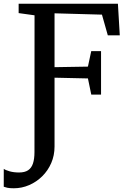

<svg xmlns="http://www.w3.org/2000/svg" viewBox="-61 -763 696 1035"><path d="M13.4 251.9Q-9.4 251.9 -21.8 249.1Q-34.1 246.3 -40.8 243.6L-40.7 147.1Q-31.4 154.1 -9.1 160.5Q13.1 166.8 41.7 166.8Q72.3 166.8 90.5 154.8Q108.6 142.7 116.7 118.3Q124.8 93.8 124.8 57L125.2 -680.5L39.5 -692.4V-743H574.6L584.7 -572.4H520.2L488.6 -684.1L233 -691.2V-400.9L413 -403.9L430.8 -487.3H483.7V-253.2H431L413 -340.2L233 -344.2V26.6Q233 74.8 215.3 115.7Q197.5 156.7 166.6 187.2Q135.7 217.7 96.1 234.8Q56.6 251.9 13.4 251.9Z"/></svg>

Font: Merriweather Light
Style: Regular
Weight: 300
Designer: Eben Sorkin
Foundry: Eben Sorkin
Version: Version 2.100